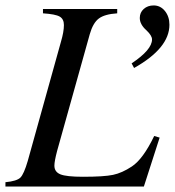

<svg xmlns="http://www.w3.org/2000/svg" viewBox="-28 -686 643 706"><path d="M465 -436 456 -453Q531 -503 531 -541Q531 -555 511 -574Q486 -596 486 -620Q486 -640 500.5 -653Q515 -666 537 -666Q562 -666 578.5 -645.5Q595 -625 595 -595Q595 -509 465 -436ZM559 -180 501 0H-8V-16Q34 -20 47 -33Q60 -46 74 -94L196 -532Q207 -569 207 -594Q207 -616 191.5 -625Q176 -634 130 -637V-653H403V-637Q357 -634 335.5 -618Q314 -602 302 -560L182 -131Q172 -93 172 -77Q172 -54 194 -45Q216 -36 277 -36Q354 -36 387.5 -43Q421 -50 457 -74Q498 -101 539 -186Z"/></svg>

Font: STIX MathJax Latin
Style: Italic
Weight: 400
Italic angle: -16.33°
Designer: MicroPress Inc., with final additions and corrections provided by Coen Hoffman, Elsevier (retired)
Version: Version 1.1.1